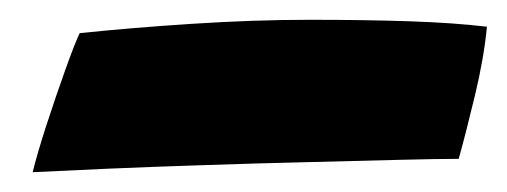

<svg xmlns="http://www.w3.org/2000/svg" viewBox="-20 -435 512 194"><path d="M472 -408Q469 -376.5 460 -339Q451 -301.5 443.5 -274.5Q423.5 -274.5 383.2 -273.5Q343 -272.5 291.8 -271.2Q240.5 -270 187.2 -268.2Q134 -266.5 88 -264.5Q42 -262.5 13 -261Q17.5 -279.5 27 -308.8Q36.5 -338 46 -364.5Q55.5 -391 60.5 -401.5Q113 -407 175 -411Q237 -415 292.5 -415Q349 -415 393.8 -413.5Q438.5 -412 472 -408Z"/></svg>

Font: Grandstander
Style: Bold Italic
Weight: 700
Italic angle: -15°
Designer: Tyler Finck
Foundry: Etcetera Type Co
Version: Version 1.200; ttfautohint (v1.8.3)